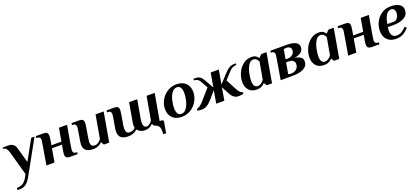

<svg xmlns="http://www.w3.org/2000/svg" viewBox="52 -1586 6335 2893"><g transform="rotate(-20 3219.5 -140.0)"><path d="M10 165Q65 165 102 144Q139 123 172 68L202 14L92 -380Q81 -418 62 -437Q43 -456 13 -460L16 -480H104Q148 -480 178.5 -458.5Q209 -437 220 -400L291 -148L469 -470H522L226 65Q182 143 141 171.5Q100 200 44 200H4Z M588 -270Q606 -379 606 -385Q606 -413 593 -426.5Q580 -440 549 -440H539L544 -470H664Q704 -470 721 -455Q738 -440 738 -403Q738 -375 717 -260H877L914 -470H1044Q979 -109 979 -87Q979 -59 992 -44.5Q1005 -30 1037 -30H1047L1042 0H922Q882 0 864.5 -15.5Q847 -31 847 -69Q847 -81 852 -114.5Q857 -148 869 -215H709L672 0H542Z M1139 -119Q1139 -133 1146.5 -181Q1154 -229 1173 -340Q1178 -372 1178 -385Q1178 -413 1165 -426.5Q1152 -440 1121 -440H1111L1116 -470H1236Q1276 -470 1293 -455Q1310 -440 1310 -403Q1310 -372 1303 -340Q1284 -227 1276 -176.5Q1268 -126 1268 -114Q1268 -71 1284.5 -53Q1301 -35 1335 -35Q1356 -35 1373 -43.5Q1390 -52 1408 -67Q1423 -80 1436 -100L1501 -470H1631L1549 0H1464L1436 -45H1431Q1417 -31 1394 -17Q1351 10 1297 10Q1216 10 1177.5 -20.5Q1139 -51 1139 -119Z M2360 114Q2360 74 2350.5 51Q2341 28 2328 18Q2315 8 2295 0Q2274 -9 2264.5 -17.5Q2255 -26 2253 -45H2249Q2219 -18 2192 -4Q2165 10 2124 10Q2078 10 2045 -9Q2012 -28 2002 -47Q1973 -21 1937.5 -5.5Q1902 10 1850 10Q1777 10 1739.5 -21.5Q1702 -53 1702 -121Q1702 -149 1707 -174L1736 -340Q1741 -367 1741 -385Q1741 -413 1728 -426.5Q1715 -440 1684 -440H1674L1679 -470H1799Q1839 -470 1856 -455Q1873 -440 1873 -403Q1873 -384 1866 -340L1837 -173Q1832 -141 1832 -122Q1832 -40 1894 -40Q1921 -40 1945.5 -50.5Q1970 -61 1986 -78Q1981 -93 1981 -115Q1981 -137 1987 -174L2039 -470H2169L2117 -173Q2111 -140 2111 -116Q2111 -35 2167 -35Q2186 -35 2212.5 -54Q2239 -73 2254 -100L2319 -470H2449L2374 -45H2404Q2417 -45 2425.5 -37Q2434 -29 2434 -17L2433 -10L2403 160H2358Q2360 126 2360 114Z M2511 -184Q2511 -259 2548.5 -327.5Q2586 -396 2652 -438Q2718 -480 2799 -480Q2895 -480 2948 -426.5Q3001 -373 3001 -286Q3001 -211 2963.5 -142.5Q2926 -74 2860 -32Q2794 10 2713 10Q2617 10 2564 -43.5Q2511 -97 2511 -184ZM2868 -313Q2868 -371 2849 -403Q2830 -435 2791 -435Q2741 -435 2708 -387.5Q2675 -340 2659.5 -274.5Q2644 -209 2644 -157Q2644 -99 2663 -67Q2682 -35 2721 -35Q2771 -35 2804 -82.5Q2837 -130 2852.5 -195.5Q2868 -261 2868 -313Z M2961 0 2965 -24Q3015 -36 3071 -100L3226 -276L3159 -394Q3144 -420 3121.5 -432Q3099 -444 3068 -444L3072 -470H3092Q3143 -470 3171.5 -452Q3200 -434 3223 -393L3308 -245L3347 -470H3477L3438 -245L3575 -393Q3614 -434 3648 -452Q3682 -470 3732 -470H3752L3748 -444Q3685 -444 3639 -394L3530 -276L3623 -100Q3657 -36 3703 -24L3699 0Q3691 4 3669 7Q3647 10 3628 10Q3584 10 3552.5 -10.5Q3521 -31 3495 -80L3430 -203L3395 0H3265L3300 -203L3193 -80Q3149 -31 3110.5 -10.5Q3072 10 3028 10Q3009 10 2988.5 7Q2968 4 2961 0Z M3744 -170Q3744 -242 3775.5 -314Q3807 -386 3866.5 -433Q3926 -480 4004 -480Q4056 -480 4086 -452Q4101 -439 4109 -425H4114L4157 -470H4242L4177 -100L4160 0H4075L4047 -45H4042Q4030 -30 4010 -17Q3972 10 3918 10Q3832 10 3788 -40Q3744 -90 3744 -170ZM4019 -67Q4034 -80 4047 -100L4095 -370Q4089 -388 4078 -402Q4053 -435 4016 -435Q3968 -435 3936.5 -383.5Q3905 -332 3890.5 -263Q3876 -194 3876 -144Q3876 -35 3946 -35Q3967 -35 3984 -43.5Q4001 -52 4019 -67Z M4344 -270Q4362 -379 4362 -385Q4362 -413 4349 -426.5Q4336 -440 4305 -440H4300L4305 -470H4573Q4658 -470 4707 -444Q4756 -418 4756 -368Q4756 -316 4717 -285Q4678 -254 4609 -245Q4668 -238 4702.5 -213Q4737 -188 4737 -147Q4737 -73 4670.5 -36.5Q4604 0 4491 0H4298ZM4510 -270Q4554 -270 4587 -296.5Q4620 -323 4620 -366Q4620 -397 4599 -413.5Q4578 -430 4548 -430Q4524 -430 4502 -423L4475 -270ZM4602 -151Q4602 -187 4576 -206Q4550 -225 4502 -225H4467L4436 -47Q4457 -40 4480 -40Q4532 -40 4567 -69Q4602 -98 4602 -151Z M4822 -170Q4822 -242 4853.5 -314Q4885 -386 4944.5 -433Q5004 -480 5082 -480Q5134 -480 5164 -452Q5179 -439 5187 -425H5192L5235 -470H5320L5255 -100L5238 0H5153L5125 -45H5120Q5108 -30 5088 -17Q5050 10 4996 10Q4910 10 4866 -40Q4822 -90 4822 -170ZM5097 -67Q5112 -80 5125 -100L5173 -370Q5167 -388 5156 -402Q5131 -435 5094 -435Q5046 -435 5014.5 -383.5Q4983 -332 4968.5 -263Q4954 -194 4954 -144Q4954 -35 5024 -35Q5045 -35 5062 -43.5Q5079 -52 5097 -67Z M5427 -270Q5445 -379 5445 -385Q5445 -413 5432 -426.5Q5419 -440 5388 -440H5378L5383 -470H5503Q5543 -470 5560 -455Q5577 -440 5577 -403Q5577 -375 5556 -260H5716L5753 -470H5883Q5818 -109 5818 -87Q5818 -59 5831 -44.5Q5844 -30 5876 -30H5886L5881 0H5761Q5721 0 5703.5 -15.5Q5686 -31 5686 -69Q5686 -81 5691 -114.5Q5696 -148 5708 -215H5548L5511 0H5381Z M5956 -182Q5956 -259 5990.5 -327.5Q6025 -396 6088.5 -438Q6152 -480 6234 -480Q6323 -480 6372 -447.5Q6421 -415 6421 -358Q6421 -278 6354 -239Q6287 -200 6195 -200H6090Q6084 -169 6084 -144Q6084 -90 6107 -62.5Q6130 -35 6171 -35Q6219 -35 6255 -56.5Q6291 -78 6328 -118L6355 -95Q6318 -50 6269.5 -20Q6221 10 6148 10Q6058 10 6007 -43Q5956 -96 5956 -182ZM6203 -245Q6240 -245 6263 -282Q6286 -319 6286 -362Q6286 -398 6268.5 -416.5Q6251 -435 6226 -435Q6130 -435 6098 -245Z"/></g></svg>

Font: Philosopher
Style: Bold Italic
Weight: 700
Italic angle: -10°
Designer: Jovanny Lemonad
Foundry: Jovanny Lemonad
Version: Version 2.000